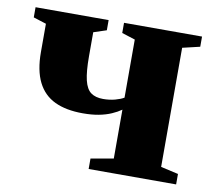

<svg xmlns="http://www.w3.org/2000/svg" viewBox="-64 -596 745 669"><g transform="rotate(10 308.5 -261.5)"><path d="M290 0V-37L370 -51V-224Q356 -214 336.5 -205.5Q317 -197 292.2 -192.2Q267.5 -187.5 236 -187.5Q176.5 -187.5 136.5 -206.5Q96.5 -225.5 76 -266.5Q55.5 -307.5 55.5 -372.5V-472.5L10 -487V-523H268.5V-487L223 -472V-387Q223 -333 230.2 -302.8Q237.5 -272.5 253.8 -260.8Q270 -249 297 -249Q319 -249 338.8 -254.2Q358.5 -259.5 370 -266.5V-472L323 -487V-523H599V-487L537.5 -472.5V-51L599.5 -37V0Z"/></g></svg>

Font: Merriweather 96pt Black
Style: Regular
Weight: 900
Version: Version 2.100